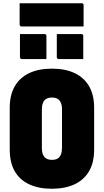

<svg xmlns="http://www.w3.org/2000/svg" viewBox="-20 -1143 640 1183"><path d="M300 -720Q382 -720 440 -692.5Q498 -665 529 -611.5Q560 -558 560 -479V-221Q560 -142 529 -88.5Q498 -35 439.5 -7.5Q381 20 299 20Q218 20 159.5 -7.5Q101 -35 70.5 -88.5Q40 -142 40 -221V-479Q40 -558 71 -611.5Q102 -665 160 -692.5Q218 -720 300 -720ZM238 -228Q238 -209 243 -195Q248 -181 256 -173Q263 -166 274.5 -162Q286 -158 300 -158Q322 -158 335.5 -166.5Q349 -175 355.5 -191.5Q362 -208 362 -232V-472Q362 -485 359.5 -495.5Q357 -506 353 -514Q349 -522 344 -527Q336 -535 325 -538.5Q314 -542 300 -542Q278 -542 264.5 -533.5Q251 -525 244.5 -509Q238 -493 238 -468ZM103 -933Q141 -933 179.5 -933Q218 -933 255 -933Q259 -933 261 -931.5Q263 -930 264.5 -928Q266 -926 266 -922V-779Q229 -779 190.5 -779Q152 -779 114 -779Q111 -779 108.5 -780.5Q106 -782 104.5 -784.5Q103 -787 103 -790ZM330 -933Q367 -933 405.5 -933Q444 -933 482 -933Q486 -933 488 -931.5Q490 -930 491.5 -928Q493 -926 493 -922V-779Q455 -779 416.5 -779Q378 -779 341 -779Q338 -779 335.5 -780.5Q333 -782 331.5 -784.5Q330 -787 330 -790ZM101 -1123H484Q489 -1123 492 -1120Q495 -1117 495 -1112Q495 -1077 495 -1045.5Q495 -1014 495 -980H112Q109 -980 106.5 -981.5Q104 -983 102.5 -985.5Q101 -988 101 -991Q101 -1025 101 -1056.5Q101 -1088 101 -1123Z"/></svg>

Font: Recursive Monospace Black
Style: Regular
Weight: 900
Version: Version 1.047